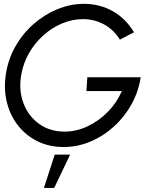

<svg xmlns="http://www.w3.org/2000/svg" viewBox="-20 -732 786 973"><path d="M302.5 13Q230 13 171.5 -15.5Q113 -44 73 -94Q33 -144 15.8 -209.8Q-1.5 -275.5 9 -350.5Q19.5 -427.5 56.2 -493.5Q93 -559.5 148.2 -608.5Q203.5 -657.5 270 -685Q336.5 -712.5 406 -712.5Q485.5 -712.5 551.5 -675.2Q617.5 -638 659 -568.5L587.5 -531Q557 -581.5 507.5 -608.2Q458 -635 400.5 -635Q346 -635 294 -613Q242 -591 198.5 -551.8Q155 -512.5 125.8 -460.5Q96.5 -408.5 87 -349Q74.5 -271 99.8 -206.5Q125 -142 179.2 -103.5Q233.5 -65 307.5 -65Q367 -65 423.8 -91.8Q480.5 -118.5 526.2 -165Q572 -211.5 597.5 -270.5H418L422.5 -340.5H693Q682 -267.5 646.5 -203.5Q611 -139.5 557.2 -90.8Q503.5 -42 438.2 -14.5Q373 13 302.5 13ZM202.5 220.5 257.5 51.5H335.5L254.5 220.5Z"/></svg>

Font: Urbanist
Style: Italic
Weight: 400
Italic angle: -8°
Designer: Corey Hu
Foundry: Corey Hu
Version: Version 1.330; ttfautohint (v1.8.4.7-5d5b)